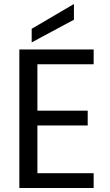

<svg xmlns="http://www.w3.org/2000/svg" viewBox="-20 -947 553 967"><path d="M451.7 -698V-623.3H168.4V-389.7H421.7V-315.1H168.4V-74.6H451.7V0H77.4V-698ZM139.6 -801.9 352.3 -926.8V-847.7L139.6 -733.5Z"/></svg>

Font: Poppins Variable
Style: Regular
Weight: 100
Designer: Jonny Pinhorn
Foundry: Indian Type Foundry
Version: Version 6.000